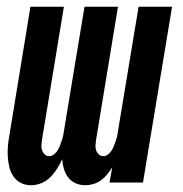

<svg xmlns="http://www.w3.org/2000/svg" viewBox="-20 -540 540 568"><path d="M232 8Q217 8 203.5 2Q190 -4 181.5 -15.5Q173 -27 169 -40.5Q165 -54 164 -69Q157 -54 148.5 -40.5Q140 -27 128.5 -15.5Q117 -4 102 2Q87 8 72 8Q55 8 41.5 1Q28 -6 19.5 -18.5Q11 -31 7.5 -46Q4 -61 3 -77Q2 -93 3.5 -109Q5 -125 8 -141L70 -520H169L104 -125Q103 -117 102.5 -109.5Q102 -102 104.5 -95Q107 -88 112.5 -83Q118 -78 126 -78Q133 -78 140 -83.5Q147 -89 151 -96Q155 -103 158 -111Q161 -119 163.5 -126.5Q166 -134 167.5 -142Q169 -150 170 -158L230 -520H329L264 -125Q263 -117 262.5 -109.5Q262 -102 264.5 -95Q267 -88 272.5 -83Q278 -78 286 -78Q293 -78 300 -83.5Q307 -89 311 -96Q315 -103 318 -111Q321 -119 323.5 -126.5Q326 -134 327.5 -142Q329 -150 330 -158L390 -520H489L403 0H304L312 -45Q305 -34 297 -24Q289 -14 278.5 -6.5Q268 1 256 4.5Q244 8 232 8Z"/></svg>

Font: Iosevka SS04 Semibold
Style: Italic
Weight: 600
Italic angle: -9°
Monospace: yes
Designer: Belleve Invis
Foundry: Belleve Invis
Version: Version 19.0.0; ttfautohint (v1.8.4)